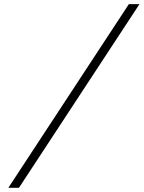

<svg xmlns="http://www.w3.org/2000/svg" viewBox="-20 -806 687 919"><path d="M20 92.8 596.7 -786.1H647.5L70.8 92.8Z"/></svg>

Font: Cascadia Code NF ExtraLight
Style: Italic
Weight: 200
Italic angle: -10°
Monospace: yes
Designer: Aaron Bell
Foundry: Saja Typeworks
Version: Version 2404.023; ttfautohint (v1.8.4)